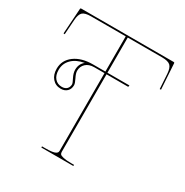

<svg xmlns="http://www.w3.org/2000/svg" viewBox="-173 -900 1002 1040"><g transform="rotate(30 327.5 -380.0)"><path d="M202.1 -514.6Q152.8 -505.9 125.5 -478.5Q98.1 -451.2 98.1 -411.6Q98.1 -377.9 114.7 -358.9Q131.3 -339.8 158.7 -339.8Q178.2 -339.8 189.5 -350.8Q200.7 -361.8 200.7 -380.9Q200.7 -386.2 188 -411.1Q175.3 -436 175.3 -457Q175.3 -493.2 202.1 -514.6ZM38.1 -759.8H617.2Q622.1 -759.8 622.1 -755.4L632.3 -595.7L624.5 -594.7L618.7 -687.5Q616.2 -723.1 601.8 -736.6Q587.4 -750 549.8 -750H335V-529.8H472.7L470.7 -520H335V-35.2Q335 -26.4 339.1 -21Q343.3 -15.6 360.6 -11.5Q377.9 -7.3 410.2 -7.3H427.7V0H227.5V-7.3H247.6Q272 -7.3 287.8 -9.5Q303.7 -11.7 310.8 -15.9Q317.9 -20 320.1 -24.4Q322.3 -28.8 322.3 -35.2V-520H259.3Q225.1 -520 206.3 -502.2Q187.5 -484.4 187.5 -457Q187.5 -441.4 200 -417Q212.4 -392.6 212.4 -380.9Q212.4 -356.9 197.8 -342.5Q183.1 -328.1 158.7 -328.1Q126 -328.1 106 -351.1Q85.9 -374 85.9 -411.6Q85.9 -464.8 129.6 -497.3Q173.3 -529.8 244.6 -529.8H322.3V-750H105Q67.9 -750 53.5 -736.8Q39.1 -723.6 36.6 -687.5L30.3 -594.7L22.5 -595.7L33.2 -755.4Q33.2 -759.8 38.1 -759.8Z"/></g></svg>

Font: ZnikomitNo24
Style: Thin
Weight: 300
Designer: gluk
Foundry: gluk
Version: Version 0.55